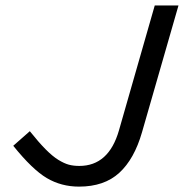

<svg xmlns="http://www.w3.org/2000/svg" viewBox="-20 -675 677 707"><path d="M271 12.2Q205.6 12.2 152.3 -19.3Q99.1 -50.8 28.8 -138.2L89.8 -191.9Q122.1 -151.4 147.7 -125.5Q173.3 -99.6 194.8 -86.4Q216.3 -73.2 233.4 -68.6Q250.5 -64 272 -64Q380.4 -64 418 -194.8L549.8 -654.8H637.2L502.9 -188Q474.6 -89.4 419.2 -38.6Q363.8 12.2 271 12.2Z"/></svg>

Font: IntelOne Mono
Style: Italic
Weight: 400
Italic angle: -16°
Designer: Fred Shallcrass
Foundry: Frere-Jones Type LLC
Version: Version 1.200;hotconv 1.1.0;makeotfexe 2.6.0;FJTRelease1.2